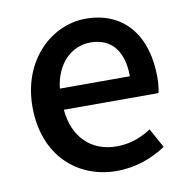

<svg xmlns="http://www.w3.org/2000/svg" viewBox="-69 -632 703 713"><g transform="rotate(-10 282.5 -275.5)"><path d="M316 13C388 13 451 -11 502 -45L462 -118C422 -92 380 -77 331 -77C236 -77 170 -140 161 -245H518C521 -259 524 -281 524 -304C524 -459 445 -564 299 -564C171 -564 48 -453 48 -275C48 -93 167 13 316 13ZM160 -325C171 -421 232 -474 301 -474C381 -474 424 -419 424 -325Z"/></g></svg>

Font: Source Han Sans JP Medium
Style: Regular
Weight: 500
Designer: Ryoko NISHIZUKA 西塚涼子 (kana, bopomofo & ideographs); Paul D. Hunt (Latin, Greek & Cyrillic); Sandoll Communications 산돌커뮤니
Foundry: Adobe
Version: Version 2.002;hotconv 1.0.116;makeotfexe 2.5.65601